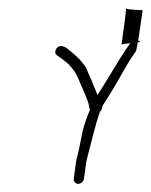

<svg xmlns="http://www.w3.org/2000/svg" viewBox="-20 -675 370 471"><path d="M119 -540C121 -538 126 -535 137 -527C161 -508 168 -493 179 -466C182 -459 197 -426 198 -417C199 -411 199 -408 201 -406C195 -393 191 -381 186 -366C181 -349 177 -323 173 -306L170 -293L167 -281L161 -237C160 -230 165 -224 172 -224C179 -224 185 -230 186 -237L192 -280L195 -292C205 -330 214 -369 225 -401C228 -403 230 -407 230 -409C230 -411 231 -412 231 -414C234 -420 242 -431 252 -448C276 -486 289 -516 314 -550L318 -571C327 -572 324 -574 319 -575L330 -650C330 -650 294 -651 289 -654C290 -645 278 -568 278 -565C278 -567 289 -568 300 -569C299 -568 297 -566 296 -564C273 -532 240 -473 219 -442C217 -449 207 -470 205 -477C202 -484 197 -494 194 -502C191 -513 186 -515 179 -525C173 -533 157 -546 150 -552C146 -556 136 -563 128 -562C118 -561 111 -546 119 -540ZM289 -654C289 -654 289 -655 289 -655C289 -655 289 -655 289 -655ZM278 -566C278 -566 278 -565 278 -565C278 -565 278 -566 278 -566Z"/></svg>

Font: FailCity
Style: OBL
Weight: 400
Version: Version 1